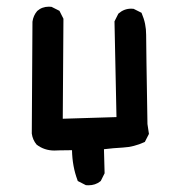

<svg xmlns="http://www.w3.org/2000/svg" viewBox="-20 -451 540 569"><path d="M141.1 -4.9Q111.3 -4.9 88.4 -22.5Q76.7 -36.6 74.2 -55.2L76.2 -386.7Q78.6 -404.8 90.3 -418.5Q104.5 -431.2 125 -431.2Q127.9 -431.2 132.8 -430.7L156.2 -418.9L168 -395.5L166 -99.1L325.2 -104L319.3 -387.7L330.6 -410.2L331.5 -411.1Q347.7 -425.3 368.7 -425.3Q371.6 -425.3 376 -424.8L399.4 -413.1Q406.7 -396 409.9 -380.4Q413.1 -364.7 413.1 -347.7Q413.1 -315.4 417 -83.5L421.4 -54.2L409.2 -30.3Q392.1 -22.5 376.5 -18.6Q360.8 -14.6 344.2 -13.7Q315.9 -12.2 288.1 -8.8L290 62.5L278.8 85L277.3 86.4Q262.7 98.1 242.2 98.1Q239.3 98.1 234.4 97.7L210.4 85.4L209.5 82.5Q194.3 42 193.4 -5.9Q169.9 -5.9 156.5 -5.4Q143.1 -4.9 141.1 -4.9Z"/></svg>

Font: Bakudai
Style: Bold
Weight: 700
Version: Version 1.48